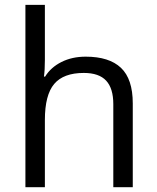

<svg xmlns="http://www.w3.org/2000/svg" viewBox="-20 -780 654 800"><path d="M452.1 0V-346.2Q452.1 -411.6 422.4 -443.8Q392.6 -476.1 329.1 -476.1Q244.6 -476.1 205.8 -430.2Q167 -384.3 167 -279.8V0H85.9V-759.8H167V-529.8Q167 -488.3 163.1 -460.9H168Q191.9 -499.5 236.1 -521.7Q280.3 -543.9 336.9 -543.9Q435.1 -543.9 484.1 -497.3Q533.2 -450.7 533.2 -349.1V0Z"/></svg>

Font: CAA NEO Sans
Style: Regular
Weight: 400
Version: Version 1.10